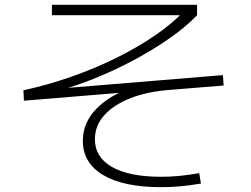

<svg xmlns="http://www.w3.org/2000/svg" viewBox="-20 -752 1040 795"><path d="M646 23Q492 23 407.5 -27Q323 -77 323 -169Q323 -243 378 -300.5Q433 -358 529 -390L528 -372L79 -335L77 -378Q177 -400 274.5 -434Q372 -468 460 -511.5Q548 -555 620 -604Q692 -653 741 -705L754 -689H195V-732H796V-689Q752 -643 688.5 -598Q625 -553 548.5 -511Q472 -469 388 -434Q304 -399 218 -375L211 -384L903 -441L906 -398L686 -380Q589 -373 519 -345Q449 -317 411 -274Q373 -231 373 -175Q373 -101 444 -60.5Q515 -20 648 -20Q685 -20 721.5 -23.5Q758 -27 805 -35L812 8Q766 16 726.5 19.5Q687 23 646 23Z"/></svg>

Font: M PLUS 1 Code Light
Style: Regular
Weight: 300
Designer: Coji Morishita
Foundry: UNDERFOREST DESIGN
Version: Version 1.002